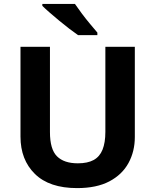

<svg xmlns="http://www.w3.org/2000/svg" viewBox="-20 -954 796 984"><path d="M671 -252Q671 -178 638.5 -118.5Q606 -59 540.5 -24.5Q475 10 375 10Q233 10 159 -62.5Q85 -135 85 -254V-714H236V-277Q236 -189 272 -153Q308 -117 379 -117Q429 -117 460 -134Q491 -151 505.5 -187Q520 -223 520 -278V-714H671ZM364 -934Q379 -912 399.5 -884.5Q420 -857 441.5 -831.5Q463 -806 479 -787V-774H380Q361 -787 335.5 -806.5Q310 -826 283.5 -848Q257 -870 234 -890Q211 -910 197 -924V-934Z"/></svg>

Font: Noto Sans Kannada
Style: Regular
Weight: 400
Designer: Jelle Bosma - Monotype Design Team
Foundry: Monotype Imaging Inc.
Version: Version 2.003